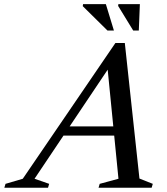

<svg xmlns="http://www.w3.org/2000/svg" viewBox="-90 -886 788 906"><path d="M179.5 -246 194 -289.5H513L498.5 -246ZM568 -43.5 631 -18.5 625.5 0H375L380.5 -18.5L469 -42.5L414.5 -594L443.5 -595L73 -42.5L142 -18.5L136.5 0H-69.5L-64 -18.5L17.5 -42.5L454.5 -683H499ZM447.5 -742H417L300.5 -857L302 -866.5H409.5ZM565 -742H538.5L467.5 -858L468.5 -866.5H570Z"/></svg>

Font: Newsreader 24pt Medium
Style: Italic
Weight: 500
Italic angle: -17°
Designer: Hugues Gentile
Foundry: Production Type
Version: Version 1.003